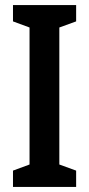

<svg xmlns="http://www.w3.org/2000/svg" viewBox="-20 -734 350 754"><path d="M279 0V-64L213 -88V-626L279 -650V-714H31V-650L96 -626V-88L31 -64V0Z"/></svg>

Font: Noto Sans Georgian ExtraCondensed SemiBold
Style: Regular
Weight: 600
Width: 2
Designer: Monotype Design Team, Akaki Razmadze
Foundry: Google LLC
Version: Version 2.005